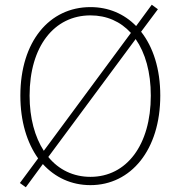

<svg xmlns="http://www.w3.org/2000/svg" viewBox="-20 -769 754 811"><path d="M553 -604C594 -545 617 -464 617 -365C617 -157 515 -22 362 -22C290 -22 228 -52 184 -106ZM165 -132C127 -191 105 -270 105 -365C105 -573 209 -704 362 -704C431 -704 489 -678 533 -630ZM647 -730 621 -749 555 -659C504 -711 438 -739 362 -739C189 -739 66 -594 66 -365C66 -256 94 -166 141 -100L64 4L89 22L161 -76C213 -19 282 13 362 13C533 13 657 -136 657 -365C657 -478 627 -570 576 -635Z"/></svg>

Font: Noto Sans T Chinese Thin
Style: Regular
Weight: 100
Designer: Ryoko NISHIZUKA (kana & ideographs); Paul D. Hunt (Latin, Greek & Cyrillic); Wenlong ZHANG (bopomofo); Sandoll Communica
Foundry: Adobe Systems Incorporated
Version: Version 1.000;PS 1;hotconv 1.0.78;makeotf.lib2.5.61930